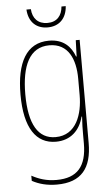

<svg xmlns="http://www.w3.org/2000/svg" viewBox="-62 -821 595 1037"><g transform="rotate(-5 235.0 -303.0)"><path d="M335 -781H312C308 -732 281 -699 229 -699C178 -699 149 -731 146 -781H122C126 -711 169 -675 228 -675C291 -675 331 -715 335 -781ZM228 -603C105 -603 50 -498 50 -326C50 -144 112 -56 219 -56C299 -56 350 -106 368 -179H371C368 -138 368 -113 368 -80V-34C368 90 317 150 204 150C150 150 109 136 70 115V143C107 163 150 175 204 175C338 175 394 101 394 -34V-593H373L370 -505H367C348 -557 309 -603 228 -603ZM228 -578C331 -578 368 -490 368 -385V-295C368 -195 333 -81 219 -81C126 -81 76 -161 76 -326C76 -479 120 -578 228 -578Z"/></g></svg>

Font: Noto Sans Malayalam UI Condensed Thin
Style: Regular
Weight: 100
Width: 3
Designer: Jelle Bosma - Monotype Design Team
Foundry: Monotype Imaging Inc.
Version: Version 2.104